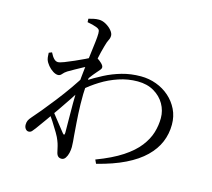

<svg xmlns="http://www.w3.org/2000/svg" viewBox="-116 -931 1232 1118"><g transform="rotate(15 500.0 -371.5)"><path d="M355.6 -371.6 357.1 -424.4Q404.7 -455.1 453.3 -480.2Q501.8 -505.4 555.1 -520.5Q608.4 -535.7 668.6 -535.7Q717.6 -535.7 762.1 -519.2Q806.6 -502.7 840.8 -472.5Q874.9 -442.4 895 -401.3Q915 -360.3 915 -310.5Q915 -254.6 894.2 -204.8Q873.5 -155.1 829.2 -112Q784.9 -68.8 715.1 -34.7Q645.3 -0.5 547.3 24L536.5 1.1Q630.6 -34.4 690.5 -73.8Q750.4 -113.2 783.5 -156.1Q816.7 -199 829.9 -242.9Q843 -286.8 843 -330.5Q843 -375.3 820.8 -414.4Q798.5 -453.5 756.9 -477.9Q715.2 -502.3 658.1 -502.3Q600.1 -502.3 544.5 -483.7Q488.9 -465.1 440.7 -434.9Q392.4 -404.8 355.6 -371.6ZM246 -451.7Q230.2 -441.5 220.8 -429.8Q211.4 -418.1 198.9 -418.1Q184.8 -418.1 168.1 -428.6Q151.4 -439.2 137.6 -455.7Q123.9 -472.2 118.4 -488.1Q115.2 -499.5 114.8 -509.8Q114.3 -520 113.7 -529.3L131.8 -536.5Q143.4 -513.3 154.7 -501.9Q165.9 -490.4 179.3 -490.4Q190 -490.4 216 -500.3Q242 -510.2 272.6 -523.9Q303.3 -537.6 329.6 -550.1Q355.9 -562.7 366.2 -568.7Q376 -574.1 382.1 -574.7Q388.2 -575.3 397.2 -570.7Q409.5 -563.4 423 -550.5Q436.5 -537.6 436.5 -527.8Q436.7 -519.2 429.5 -511.2Q422.3 -503.1 412.7 -491.9Q404.6 -483 395 -470.9Q385.3 -458.8 375.5 -445.3Q365.6 -431.7 356.4 -419.1L360.2 -477.1Q365 -485.1 369.5 -497.3Q374 -509.5 377.3 -522.1Q354.8 -511.9 331.2 -499.4Q307.6 -486.9 285.8 -474.5Q263.9 -462.1 246 -451.7ZM202.2 -199.1 218.1 -220.6Q233.8 -200.2 252.8 -176Q271.9 -151.7 288.7 -130.5Q305.5 -109.2 314 -98.5Q327.2 -82.2 327.6 -104.9Q327.8 -134.9 326.9 -181.3Q326.1 -227.7 326.3 -282.5Q326.5 -337.2 329.5 -389.4Q333.3 -442.3 339.2 -491.7Q345.1 -541.2 350.6 -584Q356 -626.9 360 -659.7Q364 -692.4 364 -712.3Q364 -729.1 358.9 -735.1Q353.8 -741.2 340.6 -746Q330.6 -749.8 317.1 -753.3Q303.7 -756.7 286.2 -759.8L285.4 -780.3Q298.9 -784.2 314.4 -787.6Q329.9 -791.1 346.8 -791.1Q368.1 -791.1 389.5 -779Q410.8 -766.9 424.8 -750.2Q438.8 -733.5 438.8 -718.8Q438.8 -704.1 431.8 -691.4Q424.7 -678.7 416.7 -648.8Q412.7 -634.9 406.4 -610Q400.2 -585.1 393.4 -552Q386.6 -518.9 381.1 -481.7Q375.6 -444.5 373 -407.9Q368.6 -349.1 370.1 -288.9Q371.6 -228.8 375.4 -179.3Q379.2 -129.8 381.4 -100.2Q383.1 -80.8 384.5 -65.5Q385.9 -50.2 385.9 -33.6Q385.9 -16.5 381.6 2.2Q377.3 20.9 368 34.4Q358.7 47.8 344.6 47.8Q330.6 47.8 322.7 39.5Q314.8 31.3 311.6 13.8Q307.6 -4.3 304.2 -18.5Q300.8 -32.7 293.9 -49.8Q288.7 -65 272.7 -92.3Q256.7 -119.7 237.6 -149Q218.5 -178.3 202.2 -199.1ZM354.3 -460 352.4 -372.4Q333.2 -341.4 307.9 -303.6Q282.6 -265.8 255.8 -226.8Q229 -187.8 202.9 -151.4Q176.8 -115 155 -84.9Q146.1 -72.6 138.2 -64.1Q130.3 -55.7 119.2 -55.5Q108.1 -55.3 100.1 -65.3Q92.2 -75.3 92.2 -90.1Q92.2 -104.2 96.8 -114.9Q101.3 -125.5 115 -140.7Q131.2 -158.5 161.4 -195.1Q191.6 -231.7 227.1 -277.2Q262.7 -322.7 296.2 -370.7Q329.6 -418.6 354.3 -460Z"/></g></svg>

Font: Early Summer Mincho VF
Style: Regular
Weight: 250
Designer: GuiWonder
Version: Version 1.002